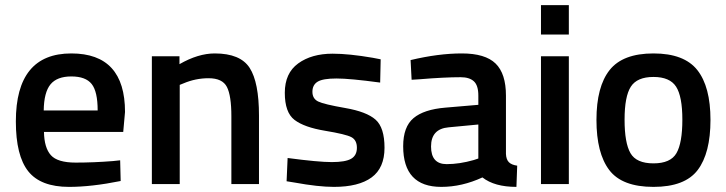

<svg xmlns="http://www.w3.org/2000/svg" viewBox="-20 -720 2841 751"><path d="M422 -90 450 -93 452 -12Q338 11 250 11Q139 11 90.5 -50Q42 -111 42 -245Q42 -511 259 -511Q469 -511 469 -282L462 -204H152Q153 -142 179 -113Q205 -84 276 -84Q347 -84 422 -90ZM362 -288Q362 -362 338.5 -391.5Q315 -421 259 -421Q203 -421 177.5 -390Q152 -359 151 -288Z M683 0H574V-500H682V-469Q755 -511 820 -511Q920 -511 956.5 -454.5Q993 -398 993 -268V0H885V-265Q885 -346 867.5 -380Q850 -414 796 -414Q745 -414 698 -394L683 -388Z M1467 -397Q1349 -413 1296 -413Q1243 -413 1222.5 -400.5Q1202 -388 1202 -361Q1202 -334 1224.5 -323Q1247 -312 1330.5 -297.5Q1414 -283 1449 -252Q1484 -221 1484 -142Q1484 -63 1433.5 -26Q1383 11 1286 11Q1225 11 1132 -6L1101 -11L1105 -102Q1225 -86 1278 -86Q1331 -86 1353.5 -99Q1376 -112 1376 -142Q1376 -172 1354.5 -183.5Q1333 -195 1251.5 -208.5Q1170 -222 1132 -251Q1094 -280 1094 -357Q1094 -434 1146.5 -472Q1199 -510 1281 -510Q1345 -510 1438 -494L1469 -488Z M1959 -346V-118Q1960 -96 1970.5 -85.5Q1981 -75 2003 -72L2000 11Q1914 11 1867 -26Q1787 11 1706 11Q1557 11 1557 -148Q1557 -224 1597.5 -258Q1638 -292 1722 -299L1851 -310V-346Q1851 -386 1833.5 -402Q1816 -418 1782 -418Q1718 -418 1622 -410L1590 -408L1586 -485Q1695 -511 1786.5 -511Q1878 -511 1918.5 -471.5Q1959 -432 1959 -346ZM1735 -222Q1666 -216 1666 -147Q1666 -78 1727 -78Q1777 -78 1833 -94L1851 -100V-233Z M2096 0V-500H2205V0ZM2096 -585V-700H2205V-585Z M2364.5 -446Q2416 -511 2536 -511Q2656 -511 2707.5 -446Q2759 -381 2759 -251Q2759 -121 2709 -55Q2659 11 2536 11Q2413 11 2363 -55Q2313 -121 2313 -251Q2313 -381 2364.5 -446ZM2446 -121Q2469 -81 2536 -81Q2603 -81 2626 -121Q2649 -161 2649 -252Q2649 -343 2624.5 -381Q2600 -419 2536 -419Q2472 -419 2447.5 -381Q2423 -343 2423 -252Q2423 -161 2446 -121Z"/></svg>

Font: TitilliumWeb-SemiBold
Style: SemiBold
Weight: 600
Version: Version 1.001;PS 57.000;hotconv 1.0.70;makeotf.lib2.5.55311